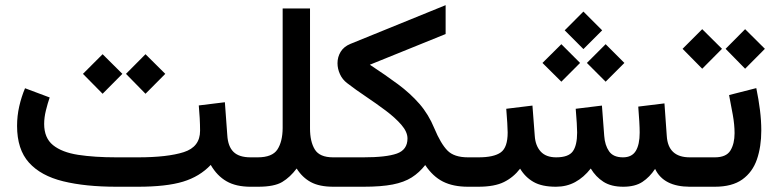

<svg xmlns="http://www.w3.org/2000/svg" viewBox="-20 -710 2959 730"><path d="M533.2 -503.9 608.4 -429.2 533.2 -353.5 459 -429.2ZM370.1 -503.9 445.3 -429.2 370.1 -353.5 295.4 -429.2ZM735.8 -309.1 835 -321.3 844.2 -195.8Q846.7 -153.3 867.7 -132.6Q888.7 -111.8 932.6 -111.8H944.3V0H932.6Q877.4 0 841.3 -20.8Q805.2 -41.5 781.2 -83Q739.3 -38.6 675.8 -19.3Q612.3 0 504.4 0H422.9Q304.7 0 220 -20.8Q135.3 -41.5 90.1 -91.8Q44.9 -142.1 44.9 -231.4Q44.9 -269.5 53.2 -305.9Q61.5 -342.3 75.2 -374.5L168.9 -339.4Q161.1 -316.9 154.5 -290Q147.9 -263.2 147.9 -238.8Q147.9 -185.5 181.6 -158.2Q215.3 -130.9 277.1 -121.3Q338.9 -111.8 422.9 -111.8H504.4Q616.7 -111.8 678.7 -131.6Q740.7 -151.4 740.7 -212.9Q740.7 -235.4 739.3 -261.2Q737.8 -287.1 735.8 -309.1Z M1054.7 -222.7V-677.7H1158.7V-221.7Q1158.7 -171.4 1177 -141.6Q1195.3 -111.8 1246.6 -111.8H1262.2V0H1247.6Q1194.3 0 1161.9 -17.6Q1129.4 -35.2 1107.9 -69.3Q1083 -36.1 1053 -18.1Q1022.9 0 961.4 0H924.8V-111.8H959.5Q1015.1 -111.8 1034.7 -141.6Q1054.2 -171.4 1054.7 -222.7Z M1386.2 -463.9Q1445.8 -424.8 1492.9 -389.9Q1540 -355 1574.7 -315.2Q1609.4 -275.4 1631.3 -222.2Q1655.8 -163.6 1681.2 -137.7Q1706.5 -111.8 1759.3 -111.8H1772.9V0H1759.3Q1703.1 0 1664.3 -19.5Q1625.5 -39.1 1596.7 -82.5Q1574.2 -53.7 1545.4 -35.4Q1516.6 -17.1 1472.9 -8.5Q1429.2 0 1361.8 0H1242.7V-111.8H1361.3Q1448.7 -111.8 1489 -126.2Q1529.3 -140.6 1529.3 -183.6Q1529.3 -208.5 1506.1 -235.4Q1482.9 -262.2 1446.8 -289.3Q1410.6 -316.4 1371.3 -342.8Q1332 -369.1 1299.8 -394Q1281.7 -407.7 1272.5 -428.2Q1263.2 -448.7 1263.2 -469.7Q1263.2 -493.2 1275.1 -512.9Q1287.1 -532.7 1312 -543L1674.3 -690.4V-580.6Z M2198.2 -666 2269.5 -594.7 2198.2 -523.4 2127 -594.7ZM2282.7 -542 2354 -470.7 2282.7 -399.4 2211.4 -470.7ZM2114.3 -542 2185.5 -470.7 2114.3 -399.4 2042.5 -470.7ZM2349.6 0Q2303.7 0 2274.4 -18.8Q2245.1 -37.6 2226.1 -69.3Q2199.7 -35.6 2167 -17.8Q2134.3 0 2093.8 0Q2040.5 0 2008.8 -18.1Q1977.1 -36.1 1957.5 -68.8Q1932.6 -36.1 1896.5 -18.1Q1860.4 0 1798.3 0H1753.4V-111.8H1799.3Q1857.9 -111.8 1884 -130.6Q1910.2 -149.4 1910.2 -206.1Q1910.2 -218.3 1908.7 -242.7Q1907.2 -267.1 1904.8 -296.4L2004.4 -308.6L2013.2 -193.4Q2015.6 -156.2 2035.6 -134Q2055.7 -111.8 2094.7 -111.8Q2141.6 -111.8 2158 -134.8Q2174.3 -157.7 2174.3 -206.1Q2174.3 -217.8 2172.9 -242.4Q2171.4 -267.1 2168.9 -296.4L2268.6 -308.6L2277.3 -193.4Q2279.8 -157.7 2295.7 -134.8Q2311.5 -111.8 2348.6 -111.8Q2382.3 -111.8 2397.2 -136Q2412.1 -160.2 2412.1 -206.1Q2412.1 -223.6 2410.6 -248.8Q2409.2 -273.9 2406.7 -304.7L2506.3 -316.9L2515.1 -193.4Q2520 -111.8 2602.5 -111.8H2617.2V0H2603.5Q2502.9 0 2470.7 -67.9Q2450.2 -36.6 2422.4 -18.3Q2394.5 0 2349.6 0Z M2813 -599.1 2888.2 -524.4 2813 -448.7 2738.8 -524.4ZM2649.9 -599.1 2725.1 -524.4 2649.9 -448.7 2575.2 -524.4ZM2697.8 0H2597.7V-111.8H2697.8Q2741.2 -111.8 2757.1 -137.7Q2772.9 -163.6 2772.9 -203.6Q2772.9 -235.8 2766.1 -273.7Q2759.3 -311.5 2752 -348.6L2855.5 -375Q2864.3 -332.5 2869.4 -292Q2874.5 -251.5 2874.5 -213.9Q2874.5 -152.3 2857.9 -104Q2841.3 -55.7 2802.5 -27.8Q2763.7 0 2697.8 0Z"/></svg>

Font: Vazirmatn FD NL Medium
Style: Regular
Weight: 500
Designer: Saber Rastikerdar
Foundry: Saber Rastikerdar
Version: Version 33.003